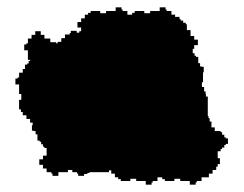

<svg xmlns="http://www.w3.org/2000/svg" viewBox="-20 -492 664 523"><path d="M22 -262H32V-236H38V-220H32V-194H37V-187H42V-178H52V-168H62V-158H69V-151H67V-136H72V-135H77V-126H82V-109H88V-106H92V-99H97V-94H98V-92H100V-90H102V-89H107V-84V-68H97V-58H87V-43H97V-33H107V-23H120V-19H123V-13H139V-23H165V-29H177V-23H190V-19H193V-13H209V-18H218V-21H224V-23H277V-28H283V-19H293V-9H302V-4H309V1H335V-5H351V1H377V11H393V5H396V1H409V-9H413H422V-4H429V1H455V-5H471V1H497V11H513V5H516V1H529V-9H549V-19H559V-29H569V-38H573V-45H579V-61H573V-80H581V-86H585V-90H591V-97H595V-100H601V-115H595V-118H591V-125H585V-132H581V-135H565V-145H556V-161H551V-170H548V-176H546V-229H541V-236H540V-243H536V-255H530V-268H533V-295H535V-310H530V-311H525V-320H520V-337H514V-340H510V-347H505V-359H509V-369H519V-384H509V-394H499V-410H489V-426H486V-430H479V-436H472V-440H469V-446H457V-452H447V-462H434V-466H431V-472H415V-462H389V-456H373V-462H347V-457H340V-452H337H331H327V-462H314V-466H311V-472H295V-462H269V-456H253V-462H227V-457H220V-452H211V-442H201V-432H191V-417H201V-407H196V-403H189V-408H173V-402H170V-398H157V-388H147V-378H137V-374H133V-377H117V-387H101V-397H91V-407H76V-397H66V-387H56V-374H52V-371H46V-355H56V-329H62V-326H58V-319H54V-316H48V-304H42V-294H32V-281H28V-278H22Z"/></svg>

Font: Camosport
Style: Regular
Weight: 400
Version: Version 001.000